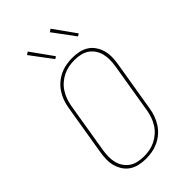

<svg xmlns="http://www.w3.org/2000/svg" viewBox="-283 -1060 1166 1166"><g transform="rotate(-45 300.0 -476.5)"><path d="M247 8Q218 8 190 2Q162 -4 139.5 -18.5Q117 -33 102 -55.5Q87 -78 79.5 -104.5Q72 -131 72.5 -160Q73 -189 78 -218L132 -544Q136 -570 145.5 -596.5Q155 -623 170.5 -647Q186 -671 208 -690Q230 -709 255.5 -721Q281 -733 308.5 -738Q336 -743 362 -743Q391 -743 419 -737Q447 -731 469.5 -716.5Q492 -702 507 -679.5Q522 -657 529.5 -630.5Q537 -604 536.5 -575Q536 -546 531 -517L477 -191Q473 -165 463.5 -138.5Q454 -112 438.5 -88Q423 -64 401 -45Q379 -26 353.5 -14Q328 -2 300.5 3Q273 8 247 8ZM248 -11Q272 -11 296.5 -15.5Q321 -20 344.5 -31.5Q368 -43 388 -60.5Q408 -78 422 -100Q436 -122 444.5 -146Q453 -170 457 -194L511 -520Q515 -546 515.5 -572Q516 -598 510 -622Q504 -646 490.5 -666Q477 -686 457.5 -699.5Q438 -713 413 -718.5Q388 -724 362 -724Q338 -724 313 -719.5Q288 -715 264.5 -703.5Q241 -692 221 -674.5Q201 -657 187 -635Q173 -613 164.5 -589Q156 -565 152 -541L98 -215Q94 -189 93.5 -163Q93 -137 99 -113Q105 -89 118.5 -69Q132 -49 151.5 -35.5Q171 -22 196.5 -16.5Q222 -11 248 -11ZM479 -810 376 -949 394 -961 495 -820ZM284 -810 180 -949 198 -961 299 -820Z"/></g></svg>

Font: Iosevka Etoile Thin
Style: Italic
Weight: 100
Italic angle: -9°
Designer: Belleve Invis
Foundry: Belleve Invis
Version: Version 22.1.2; ttfautohint (v1.8.4)